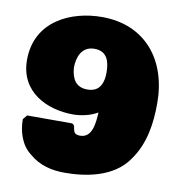

<svg xmlns="http://www.w3.org/2000/svg" viewBox="-86 -831 883 943"><g transform="rotate(10 355.5 -359.5)"><path d="M306.6 -189.5C306.6 -200.2 300.8 -211.9 289.1 -211.9H68.4L50.8 -190.4C50.8 -129.9 70.3 -63.5 121.1 -25.4C172.9 19.5 234.4 33.2 298.8 33.2C393.6 33.2 540 14.6 612.3 -93.8C672.9 -177.7 687.5 -280.3 687.5 -381.8C687.5 -598.5 562.6 -752 347.7 -752C194.3 -752 20.5 -675.8 20.5 -480.5C20.5 -320.3 160.2 -255.9 289.1 -255.9C330.1 -255.9 377 -266.6 411.1 -287.1C408.2 -238.3 404.3 -159.2 341.8 -159.2C313.6 -159.2 310.2 -171.8 306.6 -189.5ZM253.9 -482.4C253.9 -534.2 273.4 -591.8 337.9 -591.8C403.3 -591.8 416 -539.1 416 -486.3C416 -440.4 402.3 -388.7 337.9 -388.7C281.2 -388.7 258.8 -424.8 253.9 -482.4Z"/></g></svg>

Font: Bowlby One SC
Style: Regular
Weight: 400
Width: 1
Version: Version 1.2